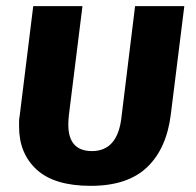

<svg xmlns="http://www.w3.org/2000/svg" viewBox="-20 -588 638 624"><path d="M275 16Q157 16 99.5 -36.5Q42 -89 42 -176V-193Q42 -202 44 -212L88 -568H248L204 -215Q203 -206 202.5 -198.5Q202 -191 202 -183Q202 -97 279 -97Q360 -97 374 -201L419 -568H579L535 -215Q521 -104 457.5 -44Q394 16 275 16Z"/></svg>

Font: Qjlgwqiwhsfqbnnlvksmvfsycuq
Style: Regular
Weight: 700
Italic angle: -8°
Designer: Carrois Corporate & Edenspiekermann
Foundry: Carrois Corporate GbR & Edenspiekermann AG
Version: Version 2.001